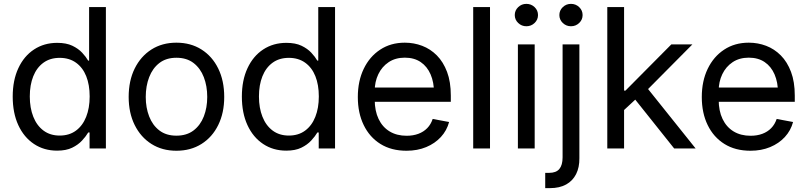

<svg xmlns="http://www.w3.org/2000/svg" viewBox="-20 -764 4153 988"><path d="M273.9 11.2Q206.5 11.2 154.8 -23.2Q103 -57.6 74.2 -120.1Q45.4 -182.6 45.4 -267.1Q45.4 -351.1 74.5 -413.3Q103.5 -475.6 155.3 -509.5Q207 -543.5 274.4 -543.5Q321.3 -543.5 352.3 -528.6Q383.3 -513.7 402.8 -492.7Q422.4 -471.7 433.6 -452.1H438.5V-727.5H524.9V0H440.9V-82.5H434.1Q422.4 -62.5 402.3 -40.8Q382.3 -19 351.3 -3.9Q320.3 11.2 273.9 11.2ZM287.1 -66.4Q336.4 -66.4 370.8 -91.8Q405.3 -117.2 423.3 -162.6Q441.4 -208 441.4 -267.6Q441.4 -327.6 423.6 -372.1Q405.8 -416.5 371.1 -441.4Q336.4 -466.3 287.1 -466.3Q237.8 -466.3 203.4 -441.2Q168.9 -416 151.1 -371.3Q133.3 -326.7 133.3 -267.6Q133.3 -208.5 151.4 -163.1Q169.4 -117.7 203.9 -92Q238.3 -66.4 287.1 -66.4Z M887.7 11.7Q814.5 11.7 759.3 -23.2Q704.1 -58.1 673.1 -120.6Q642.1 -183.1 642.1 -265.1Q642.1 -348.6 673.1 -411.4Q704.1 -474.1 759.3 -509.3Q814.5 -544.4 887.7 -544.4Q961.4 -544.4 1016.8 -509.3Q1072.3 -474.1 1103 -411.4Q1133.8 -348.6 1133.8 -265.1Q1133.8 -183.1 1103 -120.6Q1072.3 -58.1 1016.8 -23.2Q961.4 11.7 887.7 11.7ZM887.7 -65.9Q940.9 -65.9 976.1 -92.8Q1011.2 -119.6 1028.8 -164.8Q1046.4 -210 1046.4 -265.1Q1046.4 -321.3 1028.8 -366.9Q1011.2 -412.6 976.1 -439.7Q940.9 -466.8 887.7 -466.8Q835 -466.8 800 -439.7Q765.1 -412.6 747.6 -366.9Q730 -321.3 730 -265.1Q730 -210 747.6 -164.8Q765.1 -119.6 800 -92.8Q835 -65.9 887.7 -65.9Z M1453.1 11.2Q1385.7 11.2 1334 -23.2Q1282.2 -57.6 1253.4 -120.1Q1224.6 -182.6 1224.6 -267.1Q1224.6 -351.1 1253.7 -413.3Q1282.7 -475.6 1334.5 -509.5Q1386.2 -543.5 1453.6 -543.5Q1500.5 -543.5 1531.5 -528.6Q1562.5 -513.7 1582 -492.7Q1601.6 -471.7 1612.8 -452.1H1617.7V-727.5H1704.1V0H1620.1V-82.5H1613.3Q1601.6 -62.5 1581.5 -40.8Q1561.5 -19 1530.5 -3.9Q1499.5 11.2 1453.1 11.2ZM1466.3 -66.4Q1515.6 -66.4 1550 -91.8Q1584.5 -117.2 1602.5 -162.6Q1620.6 -208 1620.6 -267.6Q1620.6 -327.6 1602.8 -372.1Q1585 -416.5 1550.3 -441.4Q1515.6 -466.3 1466.3 -466.3Q1417 -466.3 1382.6 -441.2Q1348.1 -416 1330.3 -371.3Q1312.5 -326.7 1312.5 -267.6Q1312.5 -208.5 1330.6 -163.1Q1348.6 -117.7 1383.1 -92Q1417.5 -66.4 1466.3 -66.4Z M2071.8 11.7Q1993.7 11.7 1937.7 -23.2Q1881.8 -58.1 1851.6 -120.4Q1821.3 -182.6 1821.3 -264.6Q1821.3 -346.7 1851.6 -409.7Q1881.8 -472.7 1936.3 -508.5Q1990.7 -544.4 2063 -544.4Q2109.9 -544.4 2152.3 -528.3Q2194.8 -512.2 2228 -478.8Q2261.2 -445.3 2280.5 -394Q2299.8 -342.8 2299.8 -272V-240.2H1876V-313.5H2252.4L2213.4 -286.6Q2213.4 -340.3 2195.8 -381.1Q2178.2 -421.9 2144.8 -444.6Q2111.3 -467.3 2063 -467.3Q2014.6 -467.3 1980 -444.1Q1945.3 -420.9 1926.8 -382.1Q1908.2 -343.3 1908.2 -296.4V-251.5Q1908.2 -193.4 1928.2 -151.6Q1948.2 -109.9 1985.1 -87.6Q2022 -65.4 2072.3 -65.4Q2106 -65.4 2132.8 -75.4Q2159.7 -85.4 2178.5 -104.7Q2197.3 -124 2206.5 -151.9L2291 -136.2Q2279.3 -92.3 2248.8 -59.1Q2218.3 -25.9 2173.1 -7.1Q2127.9 11.7 2071.8 11.7Z M2501.5 -727.5V0H2415V-727.5Z M2645 0V-535.6H2731.4V0ZM2688.5 -628.9Q2664.1 -628.9 2646.5 -645.8Q2628.9 -662.6 2628.9 -686.5Q2628.9 -710.4 2646.5 -727.3Q2664.1 -744.1 2688.5 -744.1Q2713.4 -744.1 2731 -727.3Q2748.5 -710.4 2748.5 -686.5Q2748.5 -662.6 2731 -645.8Q2713.4 -628.9 2688.5 -628.9Z M2875 -535.6H2961.4V50.3Q2961.9 97.2 2944.6 131.8Q2927.2 166.5 2893.3 185.3Q2859.4 204.1 2809.6 204.1H2785.6V125.5H2805.7Q2841.8 125.5 2858.4 105.5Q2875 85.4 2875 45.9ZM2918 -628.9Q2893.6 -628.9 2876 -645.8Q2858.4 -662.6 2858.4 -686.5Q2858.4 -710.4 2876 -727.3Q2893.6 -744.1 2918 -744.1Q2942.9 -744.1 2960.4 -727.3Q2978 -710.4 2978 -686.5Q2978 -662.6 2960.4 -645.8Q2942.9 -628.9 2918 -628.9Z M3186 -192.9V-297.9H3198.7L3434.6 -535.6H3543L3291 -281.7H3281.7ZM3105 0V-727.5H3191.4V0ZM3449.2 0 3240.2 -262.2 3301.3 -322.8 3559.6 0Z M3841.8 11.7Q3763.7 11.7 3707.8 -23.2Q3651.9 -58.1 3621.6 -120.4Q3591.3 -182.6 3591.3 -264.6Q3591.3 -346.7 3621.6 -409.7Q3651.9 -472.7 3706.3 -508.5Q3760.7 -544.4 3833 -544.4Q3879.9 -544.4 3922.4 -528.3Q3964.8 -512.2 3998 -478.8Q4031.2 -445.3 4050.5 -394Q4069.8 -342.8 4069.8 -272V-240.2H3646V-313.5H4022.5L3983.4 -286.6Q3983.4 -340.3 3965.8 -381.1Q3948.2 -421.9 3914.8 -444.6Q3881.3 -467.3 3833 -467.3Q3784.7 -467.3 3750 -444.1Q3715.3 -420.9 3696.8 -382.1Q3678.2 -343.3 3678.2 -296.4V-251.5Q3678.2 -193.4 3698.2 -151.6Q3718.3 -109.9 3755.1 -87.6Q3792 -65.4 3842.3 -65.4Q3876 -65.4 3902.8 -75.4Q3929.7 -85.4 3948.5 -104.7Q3967.3 -124 3976.6 -151.9L4061 -136.2Q4049.3 -92.3 4018.8 -59.1Q3988.3 -25.9 3943.1 -7.1Q3897.9 11.7 3841.8 11.7Z"/></svg>

Font: Inter 20pt
Style: Regular
Weight: 400
Version: Version 4.001;git-66647c0bb